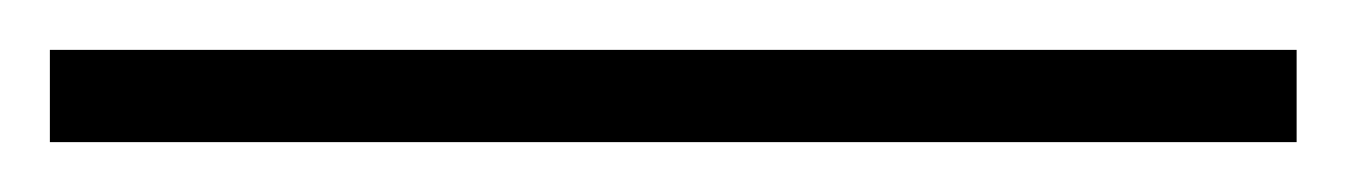

<svg xmlns="http://www.w3.org/2000/svg" viewBox="-20 64 540 77"><path d="M500 121V84H0V121Z"/></svg>

Font: Perun ExtraLight
Style: Regular
Weight: 200
Foundry: Copyright (c) Stefan Peev, Context Ltd, 2016
Version: Version 1.089